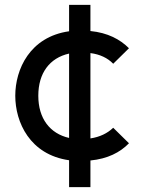

<svg xmlns="http://www.w3.org/2000/svg" viewBox="-20 -772 600 792"><path d="M353 -553C392 -548 424 -533 447 -509L512 -573C475 -610 424 -637 353 -644V-752H265V-643C103 -620 43 -486 43 -377C43 -268 103 -134 265 -111V0H353V-110C424 -117 475 -143 512 -181L447 -245C423 -222 392 -207 353 -201ZM138 -377C138 -471 185 -533 265 -551V-203C186 -221 138 -283 138 -377Z"/></svg>

Font: Hibana SubMedium
Style: Regular
Weight: 500
Width: 6
Designer: pygmalion
Foundry: ybstudio
Version: Version 0.930;hotconv 1.0.109;makeotfexe 2.5.65596